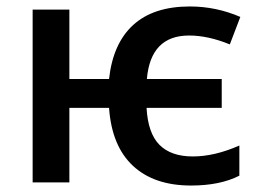

<svg xmlns="http://www.w3.org/2000/svg" viewBox="-20 -570 808 600"><path d="M577.1 9.8Q461.4 9.8 395.3 -52Q329.1 -113.8 320.8 -232.9H196.8V0H82V-540H196.8V-323.2H320.8Q333 -434.6 396.5 -492.2Q460 -549.8 573.2 -549.8Q655.3 -549.8 731 -517.1L698.2 -431.2Q630.4 -459 570.8 -459Q450.7 -459 439 -323.2H672.9V-232.9H438Q442.4 -153.3 478.5 -117.2Q514.6 -81.1 582.5 -81.1Q650.4 -81.1 728 -115.2V-21Q667.5 9.8 577.1 9.8Z"/></svg>

Font: OpenSans-Semibold
Style: Regular
Weight: 600
Foundry: Ascender Corporation
Version: Version 1.10